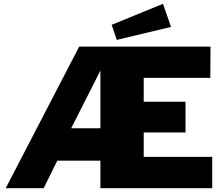

<svg xmlns="http://www.w3.org/2000/svg" viewBox="-20 -986 1172 1006"><path d="M1092 0H506V-144H280L209 0H10L395 -742H1083L1082 -578H733V-453H952V-292H733V-164H1092ZM506 -616 353 -314H506ZM876 -845 592 -777 565 -856 834 -966Z"/></svg>

Font: Morrison Black
Style: Regular
Weight: 900
Designer: Pablo Impallari, Rodrigo Fuenzalida (Modified by Dan O. Williams)
Version: Version 0.03;June 6, 2019;FontCreator 11.5.0.2425 64-bit; tt